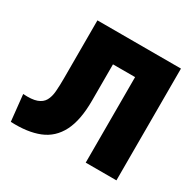

<svg xmlns="http://www.w3.org/2000/svg" viewBox="-161 -899 1095 1083"><g transform="rotate(30 386.5 -357.5)"><path d="M38 12 20 -159Q77 -155 109 -166.5Q141 -178 155 -203Q169 -228 172 -265.5Q175 -303 175 -351V-728H719V0H519V-557H375V-321Q375 -193 336.5 -118Q298 -43 223 -13Q148 17 38 12Z"/></g></svg>

Font: Murecho Black
Style: Regular
Weight: 900
Designer: Neil Summerour
Foundry: Positype
Version: Version 1.010; ttfautohint (v1.8.3)